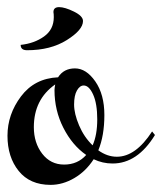

<svg xmlns="http://www.w3.org/2000/svg" viewBox="-20 -479 455 539"><path d="M240 -71Q253 -100 253 -144Q253 -188 241.5 -213.5Q230 -239 215 -239Q204 -239 196 -225Q188 -211 188 -185.5Q188 -160 202 -127Q216 -94 240 -71ZM75 -122Q75 -78 98.5 -47.5Q122 -17 160 -17Q198 -17 222 -44Q183 -71 158 -120Q133 -169 133 -226Q133 -232 135 -242Q75 -200 75 -122ZM122 40Q64 40 32.5 1Q1 -38 1 -98Q1 -158 39 -208.5Q77 -259 143 -262Q159 -287 190.5 -287Q222 -287 247.5 -250.5Q273 -214 273 -156Q273 -98 256 -57Q281 -39 308 -39Q361 -39 407 -110L415 -100Q366 -20 296 -20Q268 -20 243 -32Q221 2 188.5 21Q156 40 122 40ZM38 -353Q76 -357 103.5 -376.5Q131 -396 131 -431Q131 -440 130 -445Q130 -459 146 -459Q162 -459 187.5 -446.5Q213 -434 213 -420Q213 -395 167.5 -366.5Q122 -338 56 -338Q38 -338 38 -353Z"/></svg>

Font: Mr Bedfort
Style: Regular
Weight: 400
Designer: Alejandro Paul
Foundry: Alejandro Paul
Version: Version 1.000